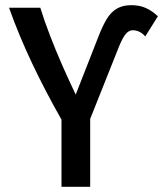

<svg xmlns="http://www.w3.org/2000/svg" viewBox="-20 -723 631 743"><path d="M218 0V-260Q156 -369 104.5 -477.5Q53 -586 15 -693H136Q151 -644 173.5 -585.5Q196 -527 222 -468Q248 -409 273 -357L360 -579Q376 -621 392.5 -648.5Q409 -676 432 -689.5Q455 -703 488 -703Q520 -703 544.5 -692Q569 -681 591 -660L542 -582Q531 -595 518.5 -600.5Q506 -606 494 -606Q479 -606 467 -592Q455 -578 441 -544L329 -263V0Z"/></svg>

Font: Ubuntu Sans Mono Medium
Style: Regular
Weight: 500
Monospace: yes
Designer: Dalton Maag Ltd
Foundry: Dalton Maag Ltd
Version: Version 1.006